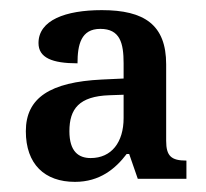

<svg xmlns="http://www.w3.org/2000/svg" viewBox="-20 -739 406 379"><path d="M128 -380C177 -380 208 -406 230 -435H235L252 -386H348V-422C318 -422 308 -431 308 -461V-612C308 -690 265 -719 181 -719C109 -719 56 -699 56 -654C56 -625 83 -614 133 -614C133 -651 140 -682 178 -682C217 -682 224 -654 224 -614V-584L181 -582C79 -577 31 -546 31 -480C31 -415 68 -380 128 -380ZM159 -427C135 -427 117 -440 117 -480C117 -524 136 -549 196 -551L224 -552V-506C224 -458 200 -427 159 -427Z"/></svg>

Font: Noto Serif Tamil SemiCondensed Medium
Style: Regular
Weight: 500
Width: 4
Designer: Indian Type Foundry, Tom Grace, and the Monotype Design Team
Foundry: Monotype Imaging Inc.
Version: Version 2.004